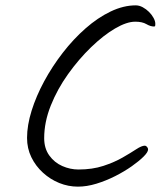

<svg xmlns="http://www.w3.org/2000/svg" viewBox="-20 -722 629 717"><path d="M560 -633Q560 -626 559 -624.5Q558 -623 555 -623Q542 -623 526.5 -632Q511 -641 485 -641Q453 -641 409.5 -615.5Q366 -590 320 -545.5Q274 -501 234 -445Q194 -389 169.5 -327.5Q145 -266 145 -206Q145 -168 164 -141.5Q183 -115 212.5 -102Q242 -89 273 -89Q325 -89 366 -102.5Q407 -116 437.5 -133.5Q468 -151 488.5 -164.5Q509 -178 521 -178Q525 -178 529 -173.5Q533 -169 533 -164Q533 -154 516.5 -137.5Q500 -121 472.5 -101.5Q445 -82 410.5 -64.5Q376 -47 340 -36Q304 -25 271 -25Q235 -25 201.5 -38.5Q168 -52 140.5 -77Q113 -102 97 -135Q81 -168 81 -207Q81 -254 98 -308.5Q115 -363 145 -418.5Q175 -474 214.5 -525Q254 -576 299.5 -616Q345 -656 393 -679Q441 -702 487 -702Q500 -702 513 -695Q526 -688 536.5 -677.5Q547 -667 553.5 -655Q560 -643 560 -633Z"/></svg>

Font: Kalam Variable Light
Style: Regular
Weight: 300
Designer: Lipi Raval, Jonny Pinhorn
Foundry: Indian Type Foundry
Version: Version 3.000